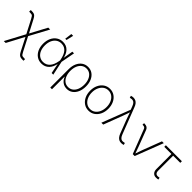

<svg xmlns="http://www.w3.org/2000/svg" viewBox="203 -2016 3484 3484"><g transform="rotate(45 1945.0 -274.5)"><path d="M57.6 204.1 270 -193.8H294.4L443.8 96.2Q459.5 127 470.9 141.1Q482.4 155.3 498 158.9Q513.7 162.6 541.5 162.6H562.5V204.1H541.5Q505.4 204.1 482.7 197.8Q460 191.4 442.9 172.4Q425.8 153.3 406.2 114.7L282.2 -127.4L106 204.1ZM267.6 -154.8 124.5 -430.2Q107.9 -461.9 96.4 -476.3Q85 -490.7 69.8 -494.6Q54.7 -498.5 26.4 -498.5H5.4V-540.5H26.4Q63 -540.5 85.2 -533.9Q107.4 -527.3 124.5 -507.8Q141.6 -488.3 161.6 -449.2L283.2 -216.3L456.1 -539.1H504.4L297.4 -154.8Z M827.1 11.2Q757.8 11.2 705.6 -24.4Q653.3 -60.1 624.3 -123Q595.2 -186 595.2 -268.1Q595.2 -349.6 625 -412.4Q654.8 -475.1 707.5 -510.7Q760.3 -546.4 828.6 -546.4Q875.5 -546.4 912.4 -530.5Q949.2 -514.6 975.8 -485.6Q1002.4 -456.5 1019.5 -417.5Q1036.6 -378.4 1043.9 -332H1058.6L1064.9 -271.5L1123.5 0H1081.1L1023.9 -290Q1015.1 -336.9 999.5 -376.5Q983.9 -416 960.4 -444.8Q937 -473.6 904.5 -489.5Q872.1 -505.4 829.1 -505.4Q772.9 -505.4 730.2 -475.6Q687.5 -445.8 663.6 -392.3Q639.6 -338.9 639.6 -268.1Q639.6 -196.8 662.8 -143.3Q686 -89.8 728.5 -60.1Q771 -30.3 827.6 -30.3Q867.2 -30.3 899.4 -44.7Q931.6 -59.1 956.5 -86.9Q981.4 -114.7 998.3 -154.8Q1015.1 -194.8 1023.9 -246.1L1073.2 -539.1H1116.2L1064.9 -268.1L1059.1 -207H1045.9Q1036.6 -155.3 1017.8 -114.7Q999 -74.2 970.9 -46.1Q942.9 -18.1 906.7 -3.4Q870.6 11.2 827.1 11.2ZM815.9 -614.3 834 -752.9H880.4L848.1 -614.3Z M1250 204.1V-268.6Q1250 -350.6 1277.8 -413.3Q1305.7 -476.1 1355.7 -511.5Q1405.8 -546.9 1472.7 -546.9Q1539.6 -546.9 1589.6 -511.5Q1639.6 -476.1 1667.2 -413.3Q1694.8 -350.6 1694.8 -268.6Q1694.8 -187 1667.5 -123.8Q1640.1 -60.5 1590.8 -24.7Q1541.5 11.2 1476.1 11.2Q1430.2 11.2 1394.5 -6.3Q1358.9 -23.9 1334.5 -53.5Q1310.1 -83 1297.4 -118.7H1293.9V204.1ZM1471.7 -29.8Q1526.9 -29.8 1566.9 -60.8Q1606.9 -91.8 1628.7 -146Q1650.4 -200.2 1650.4 -269Q1650.4 -336.9 1628.9 -390.6Q1607.4 -444.3 1567.6 -475.1Q1527.8 -505.9 1472.7 -505.9Q1417.5 -505.9 1377.2 -475.3Q1336.9 -444.8 1314.9 -391.4Q1293 -337.9 1293 -269Q1293 -199.7 1314.7 -145.8Q1336.4 -91.8 1376.5 -60.8Q1416.5 -29.8 1471.7 -29.8Z M2035.2 11.2Q1967.3 11.2 1914.8 -24.9Q1862.3 -61 1832 -124Q1801.8 -187 1801.8 -268.1Q1801.8 -349.1 1832 -412.1Q1862.3 -475.1 1914.8 -511Q1967.3 -546.9 2035.2 -546.9Q2103 -546.9 2155.5 -511Q2208 -475.1 2238 -411.9Q2268.1 -348.6 2268.1 -268.1Q2268.1 -187 2238 -124Q2208 -61 2155.5 -24.9Q2103 11.2 2035.2 11.2ZM2035.2 -29.8Q2092.3 -29.8 2134.5 -61.3Q2176.8 -92.8 2200.2 -146.7Q2223.6 -200.7 2223.6 -268.1Q2223.6 -335 2200.2 -388.9Q2176.8 -442.9 2134.3 -474.4Q2091.8 -505.9 2035.2 -505.9Q1978.5 -505.9 1936.3 -474.4Q1894 -442.9 1870.1 -389.2Q1846.2 -335.4 1846.2 -268.1Q1846.2 -200.7 1869.9 -146.7Q1893.6 -92.8 1936 -61.3Q1978.5 -29.8 2035.2 -29.8Z M2356.9 0 2567.4 -544.4 2542.5 -608.9Q2528.3 -646.5 2510.3 -666.5Q2492.2 -686.5 2469 -691.4Q2445.8 -696.3 2416 -688L2400.9 -686L2390.6 -725.1Q2403.8 -729.5 2418.7 -732.2Q2433.6 -734.9 2448.7 -734.9Q2480 -734.9 2504.6 -722.9Q2529.3 -710.9 2548.6 -686.8Q2567.9 -662.6 2582 -624.5L2777.3 -119.1Q2792 -81.5 2810.1 -61.3Q2828.1 -41 2851.3 -36.1Q2874.5 -31.2 2903.8 -39.6L2918.9 -41L2929.2 -2.4Q2916 2 2901.4 4.6Q2886.7 7.3 2871.1 7.3Q2840.3 7.3 2815.9 -4.6Q2791.5 -16.6 2772.2 -40.8Q2752.9 -64.9 2738.3 -103L2641.1 -356Q2625 -397.9 2611.1 -439Q2597.2 -480 2583 -521.5H2597.2Q2583.5 -480.5 2569.8 -439.2Q2556.2 -397.9 2540 -356L2404.8 0Z M3162.6 0 2981.9 -468.3Q2974.1 -486.8 2960 -494.6Q2945.8 -502.4 2922.4 -502.4H2910.6V-542H2923.3Q2961.9 -542 2986.6 -527.8Q3011.2 -513.7 3022.9 -483.4L3137.2 -183.1Q3152.8 -142.6 3166.3 -101.8Q3179.7 -61 3194.3 -21.5H3180.7Q3195.3 -61 3209 -101.8Q3222.7 -142.6 3237.8 -183.1L3373.5 -539.1H3420.4L3212.4 0Z M3781.2 2.9Q3722.7 9.8 3689.9 -22Q3657.2 -53.7 3657.2 -111.8V-498H3473.6V-539.1H3884.3V-498H3701.2V-114.3Q3701.2 -71.8 3721.4 -51.8Q3741.7 -31.7 3780.3 -37.1Q3787.1 -37.6 3794.9 -38.8Q3802.7 -40 3810.1 -41L3817.4 -2Q3809.6 0 3800 1.2Q3790.5 2.4 3781.2 2.9Z"/></g></svg>

Font: Inter 18pt ExtraLight
Style: Regular
Weight: 250
Designer: Rasmus Andersson
Foundry: rsms
Version: Version 4.001;git-66647c0bb